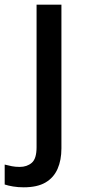

<svg xmlns="http://www.w3.org/2000/svg" viewBox="-74 -559 364 819"><path d="M27 240Q3 240 -18 236.5Q-39 233 -54 228V143Q-39 147 -23.5 150Q-8 153 10 153Q41 153 61.5 135.5Q82 118 82 69V-539H188V74Q188 124 171.5 161.5Q155 199 120 219.5Q85 240 27 240Z"/></svg>

Font: Noto Sans Khmer Medium
Style: Regular
Weight: 500
Version: Version 2.003